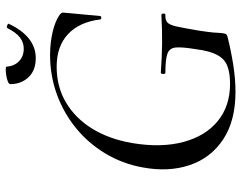

<svg xmlns="http://www.w3.org/2000/svg" viewBox="-106 -725 843 671"><g transform="rotate(-90 315.5 -389.5)"><path d="M330 12Q229 12 164 -31Q99 -74 74 -148Q49 -222 66 -313Q79 -384 115 -443.5Q151 -503 204 -546Q257 -589 322 -612.5Q387 -636 459 -636Q501 -636 539.5 -627Q578 -618 600 -602Q607 -596 607 -592Q607 -588 606 -579L595 -461Q594 -457 589 -457Q584 -457 583 -461Q574 -534 531.5 -573.5Q489 -613 418 -613Q348 -613 293 -580.5Q238 -548 201.5 -489Q165 -430 151 -349Q134 -247 155 -169.5Q176 -92 228.5 -49.5Q281 -7 358 -7Q396 -7 420.5 -16.5Q445 -26 459 -52Q473 -78 479 -126Q487 -174 485 -196.5Q483 -219 463 -226Q443 -233 397 -233Q392 -233 392.5 -241Q393 -249 397 -249Q453 -245 500 -244.5Q547 -244 599 -247Q603 -247 603.5 -240Q604 -233 599 -233Q582 -234 573 -226.5Q564 -219 558.5 -194Q553 -169 544 -116Q539 -83 537.5 -67Q536 -51 536 -43.5Q536 -36 534 -28Q533 -22 531 -20Q529 -18 523 -16Q476 -4 425.5 4Q375 12 330 12ZM448 -686Q405 -686 381 -711.5Q357 -737 357 -775Q357 -780 366 -783.5Q375 -787 387 -789Q399 -791 408.5 -791Q418 -791 418 -788Q420 -761 437 -744.5Q454 -728 481 -728Q502 -728 519.5 -741Q537 -754 552 -784Q555 -789 562 -786Q569 -783 568 -781Q547 -735 516.5 -710.5Q486 -686 448 -686Z"/></g></svg>

Font: Cormorant Garamond Light Medium
Style: Italic
Weight: 500
Italic angle: -10°
Version: Version 4.001